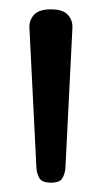

<svg xmlns="http://www.w3.org/2000/svg" viewBox="-20 -1323 209 411"><path d="M89 -932Q70 -932 64.5 -941.5Q59 -951 58 -963L43 -1263Q42 -1279 52.5 -1291Q63 -1303 89 -1303Q115 -1303 125.5 -1291Q136 -1279 135 -1263L120 -963Q119 -951 113.5 -941.5Q108 -932 89 -932Z"/></svg>

Font: Playwrite ID
Style: Regular
Weight: 400
Designer: Veronika Burian, José Scaglione
Foundry: TypeTogether
Version: Version 1.002